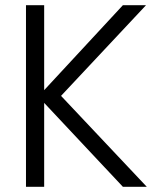

<svg xmlns="http://www.w3.org/2000/svg" viewBox="-20 -719 608 739"><path d="M453 0 150 -323V0H80V-699H150V-372L453 -699H542L215 -350L545 0Z"/></svg>

Font: Poppins-tnum Light
Style: Regular
Weight: 300
Designer: Ninad Kale (Devanagari), Jonny Pinhorn (Latin)
Foundry: Indian Type Foundry
Version: Version 4.004